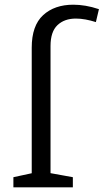

<svg xmlns="http://www.w3.org/2000/svg" viewBox="-20 -797 441 817"><path d="M37 0V-43L125 -62L115 -50V-594Q115 -688 163.5 -732.5Q212 -777 292 -777Q317 -777 344 -772.5Q371 -768 401 -758L388 -703Q366 -710 344.5 -714Q323 -718 303 -718Q254 -718 224.5 -690Q195 -662 195 -601V-51L185 -62L290 -43V0Z"/></svg>

Font: Pack4
Style: Regular
Weight: 400
Version: Version 2.002